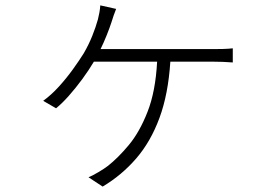

<svg xmlns="http://www.w3.org/2000/svg" viewBox="-20 -624 1040 716"><path d="M413.1 -590.8Q407.7 -577.6 403.8 -566.2Q399.9 -554.7 396 -542Q388.7 -519.5 377.9 -492.7Q367.2 -465.8 355 -440.9H775.9Q792 -440.9 811.8 -441.4Q831.5 -441.9 848.1 -443.8V-391.1Q830.6 -392.6 810.8 -393.3Q791 -394 775.9 -394H615.2Q607.4 -272.9 574.7 -184.3Q542 -95.7 488 -33.2Q434.1 29.3 362.8 71.8L310.1 37.1Q323.7 31.7 346.4 18.3Q369.1 4.9 381.8 -4.9Q419.9 -34.7 460.2 -83Q500.5 -131.3 530.3 -207.3Q560.1 -283.2 565.9 -394H330.1Q311 -361.8 286.4 -328.4Q261.7 -294.9 236.1 -266.1Q210.4 -237.3 189 -220.2L141.1 -248Q171.4 -270 200 -301.5Q228.5 -333 252.2 -366Q275.9 -398.9 292 -424.8Q310.5 -456.5 324 -490Q337.4 -523.4 345.2 -551.8Q348.1 -564 350.6 -576.9Q353 -589.8 354 -604Z"/></svg>

Font: Source Han Sans CN Light
Style: Regular
Weight: 300
Designer: Ryoko NISHIZUKA  (kana, bopomofo & ideographs); Paul D. Hunt (Latin, Greek & Cyrillic); Sandoll Communications , Soo-you
Foundry: Adobe
Version: Version 2.000;hotconv 1.0.107;makeotfexe 2.5.65593